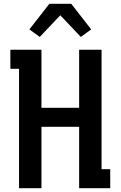

<svg xmlns="http://www.w3.org/2000/svg" viewBox="-20 -999 640 1019"><path d="M81 0V-634H35V-735H200V-427H400V-735H519V-101H565V0H400V-326H200V0ZM191 -803 136 -843 242 -979H358L464 -843L409 -803L300 -918Z"/></svg>

Font: Iosevka Book
Style: Bold
Weight: 700
Designer: Belleve Invis
Foundry: Belleve Invis
Version: Version 28.0.7; ttfautohint (v1.8.3)